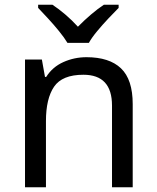

<svg xmlns="http://www.w3.org/2000/svg" viewBox="-20 -786 658 806"><path d="M342.8 -545.9Q439 -545.9 488 -499Q537.1 -452.1 537.1 -349.1V0H450.2V-342.8Q450.2 -472.2 330.1 -472.2Q241.2 -472.2 207 -422.1Q172.9 -372.1 172.9 -277.8V0H85V-536.1H155.8L168.9 -462.9H173.8Q200.2 -504.9 246.1 -525.4Q292 -545.9 342.8 -545.9ZM263.2 -606Q250 -627.9 228 -655Q206.1 -682.1 182.1 -708Q158.2 -733.9 140.1 -752.9V-766.1H200.2Q226.1 -749 254.2 -725.1Q282.2 -701.2 307.1 -673.8Q334 -701.2 362.1 -725.1Q390.1 -749 416 -766.1H478V-752.9Q459 -733.9 434.6 -708Q410.2 -682.1 387.7 -655Q365.2 -627.9 353 -606Z"/></svg>

Font: Defago Noto Sans
Style: Regular
Weight: 400
Designer: John M. Durdin
Foundry: Lao IT Dev Co., Ltd.
Version: Version 1.000 2007 initial release